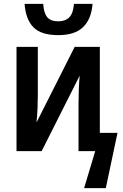

<svg xmlns="http://www.w3.org/2000/svg" viewBox="-20 -787 643 1000"><path d="M284 -604Q194 -604 154 -645Q114 -686 108 -767H205Q208 -719 226 -697.5Q244 -676 284 -676Q321 -676 341.5 -697.5Q362 -719 365 -767H462Q456 -688 413 -646Q370 -604 284 -604ZM418 193 476 0H389V-250Q389 -284 390.5 -322Q392 -360 395 -393L197 0H66V-543H177V-293Q177 -259 175.5 -222.5Q174 -186 170 -149L369 -543H500V-95H592L531 193Z"/></svg>

Font: Noto Sans Condensed SemiBold
Style: Regular
Weight: 600
Width: 3
Designer: Monotype Design Team
Foundry: Monotype Imaging Inc.
Version: Version 2.013; ttfautohint (v1.8.4.7-5d5b)